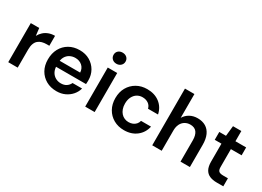

<svg xmlns="http://www.w3.org/2000/svg" viewBox="-20 -1409 2884 2111"><g transform="rotate(30 1422.0 -354.0)"><path d="M66 0V-496H173L184 -402Q202 -435 228 -458.5Q254 -482 289 -495Q324 -508 367 -508V-382H334Q302 -382 275 -374.5Q248 -367 228 -350Q208 -333 197 -303.5Q186 -274 186 -231V0Z M683 12Q608 12 550.5 -20.5Q493 -53 460.5 -110.5Q428 -168 428 -245Q428 -323 460 -382Q492 -441 549.5 -474.5Q607 -508 683 -508Q757 -508 812 -475.5Q867 -443 898 -389Q929 -335 929 -267Q929 -257 928.5 -245Q928 -233 927 -219H514V-296H808Q805 -349 770 -379.5Q735 -410 683 -410Q646 -410 614.5 -393.5Q583 -377 564.5 -344.5Q546 -312 546 -262V-233Q546 -187 564 -154.5Q582 -122 613 -104.5Q644 -87 682 -87Q723 -87 751 -105.5Q779 -124 793 -155H914Q901 -107 868.5 -69.5Q836 -32 789 -10Q742 12 683 12Z M1043 0V-496H1163V0ZM1104 -579Q1070 -579 1049 -599.5Q1028 -620 1028 -650Q1028 -681 1049 -700.5Q1070 -720 1104 -720Q1137 -720 1158.5 -700.5Q1180 -681 1180 -650Q1180 -620 1158.5 -599.5Q1137 -579 1104 -579Z M1540 12Q1465 12 1407 -21Q1349 -54 1316 -112.5Q1283 -171 1283 -248Q1283 -325 1316 -383Q1349 -441 1407 -474.5Q1465 -508 1540 -508Q1634 -508 1698 -459Q1762 -410 1780 -325H1653Q1644 -363 1613 -384Q1582 -405 1539 -405Q1502 -405 1472 -387Q1442 -369 1423.5 -333.5Q1405 -298 1405 -248Q1405 -211 1415.5 -181.5Q1426 -152 1444.5 -131.5Q1463 -111 1487.5 -100.5Q1512 -90 1539 -90Q1568 -90 1591 -99.5Q1614 -109 1630.5 -127Q1647 -145 1653 -171H1780Q1762 -88 1698 -38Q1634 12 1540 12Z M1894 0V-720H2014V-418Q2039 -460 2082 -484Q2125 -508 2180 -508Q2240 -508 2283 -482.5Q2326 -457 2349 -406.5Q2372 -356 2372 -282V0H2253V-270Q2253 -336 2226.5 -371.5Q2200 -407 2144 -407Q2107 -407 2077 -389Q2047 -371 2030.5 -337.5Q2014 -304 2014 -256V0Z M2711 0Q2661 0 2623 -16Q2585 -32 2564.5 -69Q2544 -106 2544 -169V-396H2459V-496H2544L2558 -626H2664V-496H2800V-396H2664V-169Q2664 -131 2680 -116.5Q2696 -102 2736 -102H2796V0Z"/></g></svg>

Font: DM Sans 24pt SemiBold
Style: Regular
Weight: 600
Designer: Colophon Foundry, Jonny Pinhorn
Foundry: Colophon Foundry
Version: Version 4.004;gftools[0.9.30]